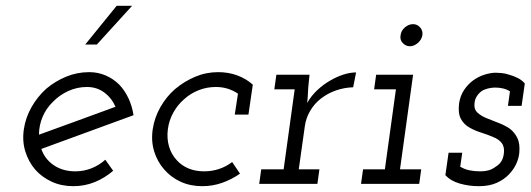

<svg xmlns="http://www.w3.org/2000/svg" viewBox="-20 -632 1824 660"><path d="M279 -333Q313 -333 338.5 -314Q364 -295 377 -265Q311 -241 246 -217Q181 -193 114 -169Q114 -201 126.5 -230.5Q139 -260 162 -282Q184 -305 214.5 -319Q245 -333 279 -333ZM439 -236Q434 -268 421.5 -294.5Q409 -321 390 -341Q370 -361 343.5 -372.5Q317 -384 287 -384Q245 -384 207.5 -368.5Q170 -353 139 -327Q109 -300 88.5 -264Q68 -228 62 -188Q56 -147 67 -111.5Q78 -76 101 -49Q124 -23 157.5 -7.5Q191 8 232 8Q271 8 305.5 -6Q340 -20 369 -45Q362 -55 355.5 -64Q349 -73 342 -83Q321 -64 294.5 -53.5Q268 -43 239 -43Q196 -43 165 -64Q134 -85 122 -120Q202 -149 280.5 -178Q359 -207 439 -236ZM273 -479H313Q349 -518 373.5 -545.5Q398 -573 434 -612H381Q354 -579 327 -545.5Q300 -512 273 -479Z M805 -35 778 -75Q757 -59 732.5 -51Q708 -43 682 -43Q652 -43 628 -53Q604 -63 588 -81Q569 -101 561 -128.5Q553 -156 557 -188Q561 -218 575.5 -244.5Q590 -271 613 -291Q635 -311 663 -322Q691 -333 722 -333Q744 -333 763 -327Q782 -321 798 -310L787 -238H834L849 -341Q827 -361 796.5 -372.5Q766 -384 730 -384Q688 -384 650.5 -368Q613 -352 582 -326Q552 -300 531.5 -264Q511 -228 505 -188Q499 -147 510 -111.5Q521 -76 544 -50Q567 -23 600.5 -7.5Q634 8 675 8Q711 8 743.5 -3.5Q776 -15 805 -35Z M878 -50 871 0H1071L1078 -50H1007L1028 -199Q1032 -227 1046.5 -251.5Q1061 -276 1083 -293Q1106 -311 1134.5 -321Q1163 -331 1194 -332L1204 -383Q1183 -383 1160 -375.5Q1137 -368 1115 -355Q1092 -342 1071 -322.5Q1050 -303 1036 -278Q1038 -297 1038.5 -312Q1039 -327 1041 -346L1044 -375H930L923 -325H993L955 -50Z M1228 -50 1221 0H1421L1428 -50H1355L1400 -375H1273L1266 -325H1341L1303 -50ZM1357 -511Q1354 -495 1364.5 -484Q1375 -473 1389 -473Q1403 -473 1416 -484Q1429 -495 1432 -511Q1434 -527 1424 -538Q1414 -549 1400 -549Q1385 -549 1372 -538Q1359 -527 1357 -511Z M1511 -30Q1529 -10 1560.5 -1Q1592 8 1626 8Q1662 8 1687.5 -3.5Q1713 -15 1730 -33Q1746 -50 1754.5 -68.5Q1763 -87 1765 -106Q1768 -138 1758.5 -157.5Q1749 -177 1732 -190Q1714 -202 1692.5 -210Q1671 -218 1652 -226Q1633 -234 1621 -245Q1609 -256 1611 -276Q1612 -290 1619 -301Q1626 -312 1636 -319Q1645 -325 1658 -328Q1671 -331 1682 -331Q1696 -331 1709 -328Q1722 -325 1733 -318L1726 -268H1773L1784 -345Q1775 -356 1760.5 -363.5Q1746 -371 1731 -375Q1716 -380 1703 -381Q1690 -382 1684 -382Q1667 -382 1646 -375.5Q1625 -369 1607 -356Q1589 -343 1575.5 -323Q1562 -303 1558 -276Q1554 -242 1564.5 -223Q1575 -204 1593 -194Q1612 -183 1634.5 -176Q1657 -169 1675 -161Q1694 -154 1704.5 -140.5Q1715 -127 1712 -104Q1710 -88 1703 -77Q1696 -66 1684 -59Q1672 -50 1659.5 -46.5Q1647 -43 1632 -43Q1611 -43 1594 -46.5Q1577 -50 1562 -59L1569 -107H1522Z"/></svg>

Font: Josefin Slab Medium
Style: Italic
Weight: 500
Italic angle: -12°
Version: Version 2.000